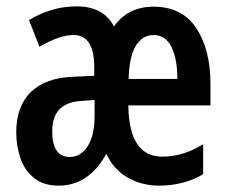

<svg xmlns="http://www.w3.org/2000/svg" viewBox="-20 -573 717 603"><path d="M462 -552Q552 -552 596.5 -484.5Q641 -417 641 -309V-242H383Q385 -81 490 -81Q555 -81 618 -120V-26Q558 10 479 10Q426 10 381.5 -15Q337 -40 314 -90Q259 10 164 10Q117 10 87.5 -13.5Q58 -37 44.5 -75.5Q31 -114 31 -157Q31 -240 77.5 -284.5Q124 -329 211 -332L276 -335V-362Q276 -463 211 -463Q166 -463 104 -426L71 -510Q104 -530 141.5 -541.5Q179 -553 221 -553Q305 -553 338 -490Q382 -552 462 -552ZM462 -463Q428 -463 407 -430Q386 -397 384 -325H537Q537 -388 518.5 -425.5Q500 -463 462 -463ZM236 -256Q144 -251 144 -161Q144 -80 199 -80Q234 -80 255.5 -114Q277 -148 277 -207V-259Z"/></svg>

Font: Noto Sans Khmer UI ExtraCondensed SemiBold
Style: Regular
Weight: 600
Width: 2
Designer: Danh Hong and the Monotype Design Team
Foundry: Monotype Imaging Inc.
Version: Version 2.002; ttfautohint (v1.8.4.7-5d5b)